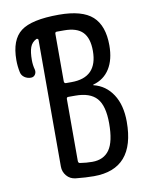

<svg xmlns="http://www.w3.org/2000/svg" viewBox="-84 -801 669 872"><g transform="rotate(-10 250.0 -365.0)"><path d="M217.8 -356.4V-71.3Q217.8 -62.5 224.6 -60.5Q254.9 -55.7 282.2 -55.7Q335 -55.7 361.3 -92.8Q387.7 -129.9 387.7 -214.8Q387.7 -295.9 356.9 -330.6Q326.2 -365.2 257.8 -365.2H225.6Q217.8 -365.2 217.8 -356.4ZM217.8 -657.2V-438.5Q217.8 -429.7 225.6 -428.7H252Q372.1 -428.7 372.1 -551.8Q372.1 -610.4 345.2 -638.2Q318.4 -666 259.8 -666H225.6Q217.8 -666 217.8 -657.2ZM74.2 -480.5Q57.6 -480.5 44.4 -489.7Q31.2 -499 28.3 -514.6Q22.5 -542 22.5 -570.3Q22.5 -664.1 72.3 -702.1Q122.1 -740.2 248 -740.2Q355.5 -740.2 402.8 -697.3Q450.2 -654.3 450.2 -563.5Q450.2 -498 423.8 -456.1Q397.5 -414.1 347.7 -400.4Q346.7 -400.4 346.7 -398.4Q346.7 -397.5 347.7 -397.5Q403.3 -383.8 435.5 -334.5Q467.8 -285.2 467.8 -208Q467.8 9.8 278.3 9.8Q241.2 9.8 194.3 4.9Q168.9 2 153.3 -16.6Q137.7 -35.2 137.7 -59.6V-643.6Q137.7 -646.5 134.8 -648.4Q131.8 -650.4 128.9 -649.4Q107.4 -638.7 99.6 -617.2Q91.8 -595.7 91.8 -557.6Q91.8 -535.2 97.7 -513.7Q100.6 -501 93.8 -490.7Q86.9 -480.5 74.2 -480.5Z"/></g></svg>

Font: Rounded Mgen+ 1mn regular
Style: Regular
Weight: 400
Designer: [Source Han Sans]
Ryoko NISHIZUKA  (kana & ideographs); Paul D. Hunt (Latin, Greek & Cyrillic); Wenlong ZHANG  (bopomofo
Version: Version 1.059.20150602